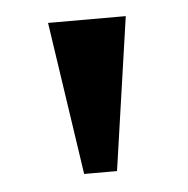

<svg xmlns="http://www.w3.org/2000/svg" viewBox="-32 -746 314 320"><g transform="rotate(-5 124.5 -586.0)"><path d="M97 -458H152L189 -714H59Z"/></g></svg>

Font: Noto Serif Armenian SemiCondensed SemiBold
Style: Regular
Weight: 600
Width: 4
Designer: Monotype Design Team
Foundry: Monotype Imaging Inc.
Version: Version 2.008